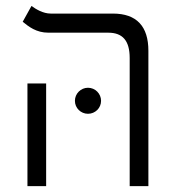

<svg xmlns="http://www.w3.org/2000/svg" viewBox="-20 -632 626 652"><path d="M420.4 0H483.9V-459.5C483.9 -542.5 444.3 -585.9 363.3 -585.9H152.3C126 -585.9 101.6 -601.1 86.9 -611.8L57.1 -558.1C77.6 -541.5 103 -521 144.5 -521H347.7C396.5 -521 420.4 -493.7 420.4 -435.1ZM73.2 0H136.7V-348.6H73.2ZM278.8 -245.6C303.2 -245.6 323.2 -265.1 323.2 -289.6C323.2 -314 303.2 -334 278.8 -334C254.4 -334 234.4 -314 234.4 -289.6C234.4 -265.1 254.4 -245.6 278.8 -245.6Z"/></svg>

Font: Cascadia Code PL Light
Style: Regular
Weight: 300
Monospace: yes
Designer: Aaron Bell
Foundry: Saja Typeworks
Version: Version 2404.023